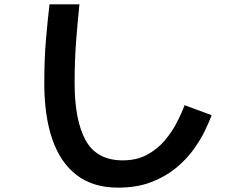

<svg xmlns="http://www.w3.org/2000/svg" viewBox="-20 -800 1040 880"><path d="M521 60Q407 60 332 3Q257 -54 220 -161Q183 -268 183 -419Q183 -531 191 -623Q199 -715 207 -780H344Q336 -702 329 -613.5Q322 -525 322 -419Q322 -249 372.5 -157Q423 -65 543 -65Q606 -65 653.5 -90.5Q701 -116 734.5 -155.5Q768 -195 790.5 -238.5Q813 -282 826 -318L950 -272Q939 -242 918.5 -199.5Q898 -157 865 -112Q832 -67 784 -28Q736 11 671 35.5Q606 60 521 60Z"/></svg>

Font: Murecho SemiBold
Style: Regular
Weight: 600
Designer: Neil Summerour
Foundry: Positype
Version: Version 1.010; ttfautohint (v1.8.3)